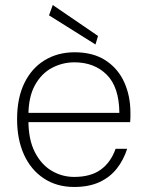

<svg xmlns="http://www.w3.org/2000/svg" viewBox="-20 -732 582 764"><path d="M275 12Q206 12 154.5 -22Q103 -56 75.5 -116.5Q48 -177 48 -258Q48 -342 77 -401.5Q106 -461 158 -492.5Q210 -524 277 -524Q351 -524 400.5 -491.5Q450 -459 474.5 -404.5Q499 -350 499 -283Q499 -274 499 -265.5Q499 -257 498 -246H79V-283H455Q454 -386 404.5 -435Q355 -484 276 -484Q229 -484 187 -462Q145 -440 119 -393Q93 -346 93 -271V-254Q93 -177 118.5 -127Q144 -77 185.5 -52.5Q227 -28 275 -28Q341 -28 381 -57Q421 -86 440 -140H486Q472 -96 445 -61.5Q418 -27 376 -7.5Q334 12 275 12ZM360 -555 175 -671 190 -712 370 -589Z"/></svg>

Font: DM Sans 12pt ExtraLight
Style: Regular
Weight: 250
Version: Version 4.004;gftools[0.9.30]